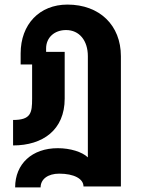

<svg xmlns="http://www.w3.org/2000/svg" viewBox="-20 -621 615 837"><path d="M46 196H157C157 160 189 136 238 136C302 136 344 158 344 192H507V-376C507 -511 414 -601 274 -601C152 -601 70 -515 70 -388V-340H120V-191C120 -129 115 -98 37 -98V13C167 13 262 -55 262 -191V-395H181V-410C181 -457 217 -490 268 -490C326 -490 363 -444 363 -376V65C338 41 286 25 232 25C120 25 46 93 46 196Z"/></svg>

Font: Vanilla Cream Black
Style: Regular
Weight: 900
Designer: Jeremy Tribby, Jinavaṁso
Foundry: Tribby Type
Version: Version 1.422;Glyphs 3.1.2 (3151)